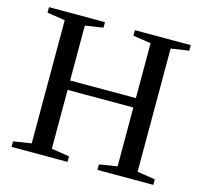

<svg xmlns="http://www.w3.org/2000/svg" viewBox="-97 -762 916 869"><g transform="rotate(15 361.0 -327.5)"><path d="M28.8 0V-25.9L112.8 -39.1V-616.2L28.8 -628.9V-654.8H291V-628.9L207 -616.2V-358.9H515.1V-616.2L431.2 -628.9V-654.8H692.9V-628.9L608.9 -616.2V-39.1L692.9 -25.9V0H431.2V-25.9L515.1 -39.1V-314.9H207V-39.1L291 -25.9V0Z"/></g></svg>

Font: Tinos
Style: Regular
Weight: 400
Designer: Steve Matteson
Foundry: Monotype Imaging Inc.
Version: Version 1.23